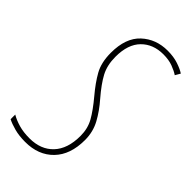

<svg xmlns="http://www.w3.org/2000/svg" viewBox="-259 -783 852 852"><g transform="rotate(45 167.5 -357.0)"><path d="M89 10Q172 10 221.5 -41Q271 -92 271 -184Q271 -235 248 -277.5Q225 -320 189 -361Q146 -411 125.5 -449.5Q105 -488 105 -541Q105 -619 144.5 -659Q184 -699 248 -699Q282 -699 307.5 -689.5Q333 -680 349 -669L363 -693Q347 -704 317.5 -714Q288 -724 250 -724Q177 -724 127.5 -678Q78 -632 78 -539Q78 -478 101 -437Q124 -396 162 -351Q203 -302 223.5 -265.5Q244 -229 244 -183Q244 -102 203 -58.5Q162 -15 91 -15Q53 -15 23.5 -23.5Q-6 -32 -28 -45V-16Q-9 -6 21 2Q51 10 89 10Z"/></g></svg>

Font: Noto Sans Display Condensed Thin
Style: Italic
Weight: 250
Width: 3
Italic angle: -12°
Designer: Monotype Design Team
Foundry: Monotype Imaging Inc.
Version: Version 1.900